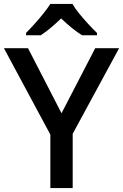

<svg xmlns="http://www.w3.org/2000/svg" viewBox="-20 -960 628 980"><path d="M294 -382 466 -714H588L351 -277V0H237V-273L0 -714H123ZM350 -940Q362 -918 384.5 -890.5Q407 -863 431.5 -836.5Q456 -810 475 -792V-780H399Q373 -796 346 -818Q319 -840 292 -866Q265 -840 239.5 -818.5Q214 -797 188 -780H113V-792Q132 -811 155.5 -837Q179 -863 201 -890.5Q223 -918 237 -940Z"/></svg>

Font: Noto Sans Oriya Medium
Style: Regular
Weight: 500
Version: Version 2.003